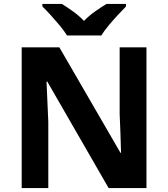

<svg xmlns="http://www.w3.org/2000/svg" viewBox="-20 -954 853 974"><path d="M723 0H531L220 -540H216Q218 -489 220.5 -438Q223 -387 225 -336V0H90V-714H281L591 -179H594Q593 -229 591 -278Q589 -327 587 -376V-714H723ZM320 -774Q306 -797 283.5 -824Q261 -851 237.5 -877Q214 -903 195 -921V-934H294Q320 -918 350 -896.5Q380 -875 406 -848Q432 -875 463 -896.5Q494 -918 520 -934H619V-921Q601 -903 577 -877Q553 -851 530.5 -824Q508 -797 494 -774Z"/></svg>

Font: Noto Sans Myanmar
Style: Bold
Weight: 700
Designer: Monotype Design Team
Foundry: Monotype Imaging Inc.
Version: Version 2.107; ttfautohint (v1.8.4.7-5d5b)